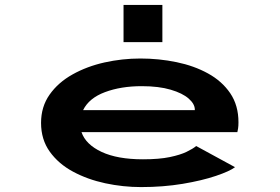

<svg xmlns="http://www.w3.org/2000/svg" viewBox="-20 -750 1140 781"><path d="M554 11Q480.5 11 408.2 -4.5Q336 -20 277 -51.8Q218 -83.5 182.5 -133Q147 -182.5 147 -250Q147 -316 181.8 -365.2Q216.5 -414.5 275 -447.2Q333.5 -480 405.2 -496Q477 -512 551 -512Q626.5 -512 698 -497.2Q769.5 -482.5 826.2 -451.2Q883 -420 916.5 -370.8Q950 -321.5 950 -252.5Q950 -237.5 948.5 -227.8Q947 -218 945.5 -212.5H311.5Q328.5 -162.5 393 -132.2Q457.5 -102 561.5 -102Q627.5 -102 670.5 -111Q713.5 -120 739.2 -132.5Q765 -145 778 -156L936 -70Q914.5 -53.5 858.2 -34.5Q802 -15.5 723 -2.2Q644 11 554 11ZM556.5 -399.5Q472 -399.5 407 -375.2Q342 -351 318 -302H772.5V-304Q772.5 -327 747.5 -349Q722.5 -371 674.2 -385.2Q626 -399.5 556.5 -399.5ZM482.5 -730H640.5V-578.5H482.5Z"/></svg>

Font: Trispace Expanded SemiBold
Style: Regular
Weight: 600
Width: 7
Designer: Tyler Finck
Foundry: Etcetera Type Company
Version: Version 1.210; ttfautohint (v1.8.3)